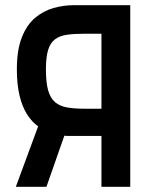

<svg xmlns="http://www.w3.org/2000/svg" viewBox="-20 -720 553 740"><path d="M264 -700Q225 -700 186 -689Q147 -678 115 -651Q83 -624 64 -575.5Q45 -527 45 -453Q45 -394 55.5 -351Q66 -308 84.5 -279Q103 -250 127 -233L41 0H159L228 -197Q234 -196 240 -196Q246 -196 252 -196Q258 -196 264 -196H371V0H482V-700ZM305 -301Q266 -301 238 -306Q210 -311 192 -326.5Q174 -342 165.5 -372Q157 -402 157 -453Q157 -500 165.5 -527.5Q174 -555 192 -568.5Q210 -582 238 -586Q266 -590 305 -590H371V-301Z"/></svg>

Font: Advent Pro
Style: Regular
Weight: 400
Designer: VivaRado, Andreas Kalpakidis
Foundry: VivaRado, Andreas Kalpakidis
Version: Version 3.000